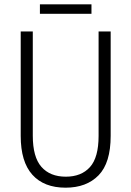

<svg xmlns="http://www.w3.org/2000/svg" viewBox="-20 -860 609 890"><path d="M493 -230Q493 -105 437 -47.5Q381 10 284 10Q184 10 130 -50Q76 -110 76 -230V-714H132V-231Q132 -132 172 -86.5Q212 -41 285 -41Q357 -41 397 -85.5Q437 -130 437 -230V-714H493ZM404 -840V-796H165V-840Z"/></svg>

Font: Noto Sans Gurmukhi Condensed Light
Style: Regular
Weight: 300
Width: 3
Designer: Jelle Bosma - Monotype Design Team
Foundry: Monotype Imaging Inc.
Version: Version 2.004; ttfautohint (v1.8.4.7-5d5b)